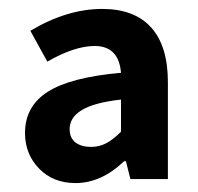

<svg xmlns="http://www.w3.org/2000/svg" viewBox="-20 -832 443 430"><path d="M36 -534Q36 -594 87 -626.5Q138 -659 251 -669Q246 -729 192 -729Q147 -729 86 -694L48 -763Q130 -812 209 -812Q281 -812 318.5 -770.5Q356 -729 356 -648V-431H272L262 -471H258Q207 -422 149 -422Q99 -422 67.5 -454.5Q36 -487 36 -534ZM251 -537V-609Q188 -602 161 -584Q136 -568 136 -543Q136 -523 149 -513Q162 -503 184 -503Q202 -503 217.5 -511Q233 -519 251 -537Z"/></svg>

Font: Merged Yaku Han JP
Style: Bold
Weight: 700
Designer: Ryoko NISHIZUKA 西塚涼子 (kana, bopomofo & ideographs); Paul D. Hunt (Latin, Greek & Cyrillic); Sandoll Communications 산돌커뮤니
Foundry: Adobe
Version: Version 2.004